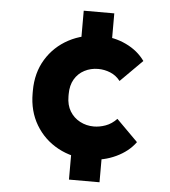

<svg xmlns="http://www.w3.org/2000/svg" viewBox="-51 -747 702 795"><g transform="rotate(5 300.0 -350.0)"><path d="M345 -90Q270 -90 211 -122Q152 -154 118 -211Q84 -268 84 -342V-352Q84 -427 118.5 -483.5Q153 -540 212 -571.5Q271 -603 345 -603Q401 -603 450.5 -579.5Q500 -556 529 -515L438 -424Q421 -446 396.5 -456Q372 -466 346 -466Q315 -466 289 -452.5Q263 -439 248 -413.5Q233 -388 233 -352V-342Q233 -306 248.5 -280.5Q264 -255 290.5 -241Q317 -227 348 -227Q372 -227 397 -236Q422 -245 443 -267L532 -178Q503 -138 452 -114Q401 -90 345 -90ZM265 1V-157H392V1ZM265 -541V-701H392V-541Z"/></g></svg>

Font: SUSE Thin ExtraBold
Style: Regular
Weight: 800
Version: Version 1.000